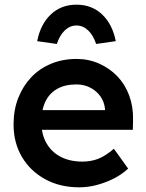

<svg xmlns="http://www.w3.org/2000/svg" viewBox="-20 -791 626 821"><path d="M38 -259Q38 -321 58 -372Q78 -423 113.5 -460.5Q149 -498 198.5 -518.5Q248 -539 307 -539Q359 -539 404 -519Q449 -499 482 -464.5Q515 -430 532.5 -382.5Q550 -335 549 -279L548 -236H121L98 -320H445L429 -303V-325Q426 -356 409 -379.5Q392 -403 365.5 -416.5Q339 -430 307 -430Q258 -430 224.5 -411Q191 -392 174 -356.5Q157 -321 157 -268Q157 -217 178.5 -179Q200 -141 239.5 -120.5Q279 -100 332 -100Q369 -100 400 -112Q431 -124 467 -155L528 -70Q501 -45 466.5 -27.5Q432 -10 394 0Q356 10 319 10Q236 10 172.5 -25Q109 -60 73.5 -120.5Q38 -181 38 -259ZM139 -615Q153 -687 197 -729Q241 -771 307 -771Q373 -771 417 -729Q461 -687 475 -615L391 -603Q379 -640 357 -661Q335 -682 307 -682Q279 -682 257 -661Q235 -640 223 -603Z"/></svg>

Font: Mach Medium
Style: Regular
Weight: 500
Version: Version 1.002